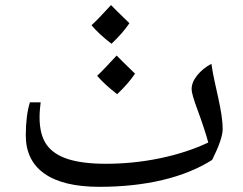

<svg xmlns="http://www.w3.org/2000/svg" viewBox="-20 -719 948 749"><path d="M506.8 -431.6Q480 -392.1 437 -351.6Q388.7 -388.7 358.9 -423.3Q381.8 -444.3 435.1 -502.4Q445.3 -491.2 506.8 -431.6ZM484.9 -628.4Q458 -588.9 415 -548.3Q365.7 -585.9 336.9 -620.6Q362.8 -644 413.1 -699.2Q423.3 -688 484.9 -628.4ZM367.7 9.8Q226.6 9.8 153.6 -41.5Q80.6 -92.8 80.6 -190.9Q80.6 -268.1 96.7 -319.8H138.7Q137.7 -314.5 136 -295.7Q134.3 -276.9 134.3 -262.2Q134.3 -193.4 161.6 -154.8Q189 -116.2 246.1 -98.1Q303.2 -80.1 392.6 -80.1Q501 -80.1 605 -101.8Q709 -123.5 792.5 -163.1Q778.3 -215.3 750 -292Q727.5 -352.5 727.5 -371.1Q727.5 -397.9 749 -424.8Q770.5 -451.7 804.7 -470.2Q809.6 -436 817.1 -402.1Q824.7 -368.2 831.8 -335.4Q838.9 -302.7 843.8 -272.2Q848.6 -241.7 848.6 -214.8Q848.6 -177.2 807.6 -95.2Q726.1 -43.5 614.3 -16.8Q502.4 9.8 367.7 9.8Z"/></svg>

Font: Droid Arabic Naskh Colored
Style: Regular
Weight: 400
Designer: Pascal Zoghbi
Foundry: Ascender Corporation
Version: Version 1.00